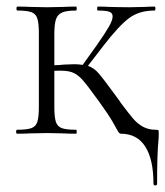

<svg xmlns="http://www.w3.org/2000/svg" viewBox="-20 -406 502 583"><path d="M462 0Q462 13 461 22Q457 62 457 152Q457 157 451.5 157Q446 157 446 152Q446 78 421 39Q396 0 347 0Q342 0 337.5 -8.5Q333 -17 321.5 -37Q310 -57 282 -96Q246 -146 230.5 -163.5Q215 -181 197.5 -187Q180 -193 145 -191V-81Q145 -51 149.5 -36.5Q154 -22 167.5 -17Q181 -12 211 -12Q213 -12 213 -6Q213 0 211 0Q186 0 172 -1L123 -2L71 -1Q57 0 32 0Q29 0 29 -6Q29 -12 32 -12Q62 -12 75.5 -17Q89 -22 93.5 -36.5Q98 -51 98 -81V-305Q98 -335 93.5 -349.5Q89 -364 75.5 -369Q62 -374 33 -374Q30 -374 30 -380Q30 -386 33 -386Q57 -386 71 -385L123 -384L173 -385Q187 -386 211 -386Q213 -386 213 -380Q213 -374 211 -374Q182 -374 168.5 -368Q155 -362 150 -347.5Q145 -333 145 -303V-208Q158 -208 176 -210L207 -211Q217 -211 231 -209L274 -269Q300 -306 311 -325.5Q322 -345 322 -356Q322 -367 311.5 -370.5Q301 -374 277 -374Q275 -374 275 -380Q275 -386 277 -386Q300 -386 311 -385Q320 -385 334 -384.5Q348 -384 372 -384L421 -385Q431 -386 449 -386Q452 -386 452 -380Q452 -374 449 -374Q403 -374 372 -351Q341 -328 294 -267L247 -206Q265 -200 279 -184Q293 -168 331 -116Q343 -100 348 -92Q372 -60 385 -45Q398 -30 414.5 -21Q431 -12 453 -12Q460 -12 461 -10.5Q462 -9 462 0Z"/></svg>

Font: Cormorant Infant Light
Style: Regular
Weight: 300
Designer: Christian Thalmann (Catharsis Fonts)
Version: Version 3.000